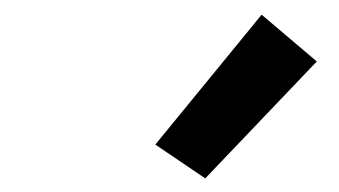

<svg xmlns="http://www.w3.org/2000/svg" viewBox="-20 -824 473 268"><path d="M266.5 -575 196.8 -622.2 345.2 -803.5 422.2 -738.2Z"/></svg>

Font: Ubuntu Sans
Style: Italic
Weight: 400
Italic angle: -13.5°
Designer: Dalton Maag Ltd
Foundry: Dalton Maag Ltd
Version: Version 1.006